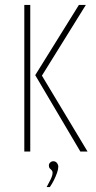

<svg xmlns="http://www.w3.org/2000/svg" viewBox="-20 -611 387 774"><path d="M304 0 122 -308 298 -591H326L149 -306L333 0ZM78 0V-591H102V0ZM168 143Q177 127 184.5 111.5Q192 96 192 85Q192 79 188.5 75.5Q185 72 181 68Q177 64 177 56Q177 49 182.5 44Q188 39 195 39Q204 39 209.5 46Q215 53 215 61Q215 71 210 85.5Q205 100 197.5 115Q190 130 181 143Z"/></svg>

Font: Alumni Sans Thin
Style: Regular
Weight: 100
Designer: Robert E. Leuschke
Foundry: Robert E. Leuschke
Version: Version 1.018